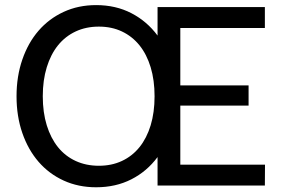

<svg xmlns="http://www.w3.org/2000/svg" viewBox="-20 -746 1129 772"><path d="M1045 -717.5V-633.5H705V-402.5H979.5V-321.5H705V-84H1045.5L1045 0H613.5V-114.5Q571 -57 508.2 -25Q445.5 7 366.5 7Q295 7 236 -20Q177 -47 135 -95.5Q93 -144 69.8 -211.2Q46.5 -278.5 46.5 -359Q46.5 -439 69.8 -506.5Q93 -574 135 -622.5Q177 -671 236 -698.2Q295 -725.5 366.5 -725.5Q445.5 -725.5 508.2 -693Q571 -660.5 613.5 -603V-717.5ZM601.5 -359Q601.5 -423.5 585.8 -475.5Q570 -527.5 540.8 -563.8Q511.5 -600 470.2 -619.5Q429 -639 377.5 -639Q326 -639 284.2 -619.5Q242.5 -600 213.2 -563.8Q184 -527.5 168 -475.5Q152 -423.5 152 -359Q152 -294 168 -242.2Q184 -190.5 213.2 -154.2Q242.5 -118 284.2 -98.8Q326 -79.5 377.5 -79.5Q429 -79.5 470.2 -98.8Q511.5 -118 540.8 -154.2Q570 -190.5 585.8 -242.2Q601.5 -294 601.5 -359Z"/></svg>

Font: Lato Medium
Style: Regular
Weight: 500
Designer: Lukasz Dziedzic
Foundry: tyPoland Lukasz Dziedzic
Version: Version 2.006; 2014-01-15